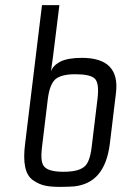

<svg xmlns="http://www.w3.org/2000/svg" viewBox="-20 -720 475 750"><path d="M433 -357C444 -448 400 -494 300 -494C263 -494 235 -489 215 -479C195 -468 183 -455 179 -440C182 -461 192 -534 194 -555L212 -700H144L78 -158C69 -88 77 -38 109 -16C141 6 167 10 219 10C239 10 256 9 271 8C346 -1 395 -49 409 -158ZM338 -145C333 -104 323 -78 307 -67C291 -55 265 -49 228 -49C192 -49 167 -55 155 -67C142 -78 139 -104 144 -145L167 -335C172 -373 182 -398 197 -411C213 -424 239 -430 274 -430C311 -430 336 -425 349 -414C362 -403 366 -376 361 -335Z"/></svg>

Font: Gamestation Condensed
Style: Italic
Weight: 400
Width: 3
Designer: Jonas Hecksher
Foundry: Jonas Hecksher, Playtypeª, e-types AS
Version: Version 1.003